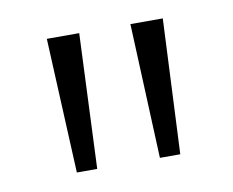

<svg xmlns="http://www.w3.org/2000/svg" viewBox="-43 -766 440 362"><g transform="rotate(-10 177.0 -585.0)"><path d="M128 -714H66L78 -456H117ZM288 -714H226L237 -456H276Z"/></g></svg>

Font: Noto Sans Gujarati SemiCondensed Light
Style: Regular
Weight: 300
Width: 4
Designer: Jelle Bosma - Monotype Design Team, Universal Thirst
Foundry: Monotype Imaging Inc.
Version: Version 2.106